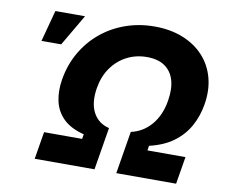

<svg xmlns="http://www.w3.org/2000/svg" viewBox="-80 -837 1109 937"><g transform="rotate(10 474.5 -368.5)"><path d="M148.4 0 170.9 -135.7H359.4L363.3 -159.2Q297.4 -175.8 261.2 -211.2Q225.1 -246.6 214.1 -296.1Q203.1 -345.7 212.9 -404.8Q225.1 -478 260 -539.1Q294.9 -600.1 348.1 -644.5Q401.4 -689 469 -713.1Q536.6 -737.3 613.8 -737.3Q690.9 -737.3 752.4 -713.1Q814 -689 855.5 -644.5Q897 -600.1 913.8 -539.1Q930.7 -478 918.5 -404.8Q908.7 -345.7 881.3 -296.1Q854 -246.6 806.2 -211.2Q758.3 -175.8 687 -159.2L683.1 -135.7H871.6L849.1 0H552.7L587.4 -210.4Q647 -223.6 687.5 -271Q728 -318.4 740.2 -392.6Q750 -452.1 737.3 -494.9Q724.6 -537.6 690.7 -560.8Q656.7 -584 602.5 -584Q548.3 -584 503.2 -560.8Q458 -537.6 427.5 -494.6Q397 -451.7 387.2 -392.6Q375 -318.8 399.9 -271.2Q424.8 -223.6 479.5 -210.4L444.8 0ZM81.1 -572.3 122.6 -727.5H269.5L178.7 -572.3Z"/></g></svg>

Font: Inter 16pt ExtraBold
Style: Italic
Weight: 800
Italic angle: -9.3988°
Version: Version 4.001;git-66647c0bb